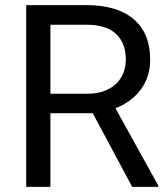

<svg xmlns="http://www.w3.org/2000/svg" viewBox="-20 -731 656 751"><path d="M598.6 -5.9V0H497.1L342.8 -288.1H177.2V0H82.5V-710.9H317.9Q438.5 -710.9 502.9 -656Q567.4 -601.1 567.4 -497.6Q567.4 -431.6 531.5 -382.1Q495.6 -332.5 431.6 -307.6ZM320.3 -364.3Q369.1 -364.3 403.3 -381.8Q437.5 -399.4 454.8 -429.7Q472.2 -460 472.2 -497.6Q472.2 -562 434.1 -598.1Q396 -634.3 317.9 -634.3H177.2V-364.3Z"/></svg>

Font: Heebo
Style: Regular
Weight: 400
Designer: Oded Ezer
Foundry: Meir Sadan
Version: Version 2.001; ttfautohint (v1.5.14-ce02) -l 8 -r 50 -G 200 